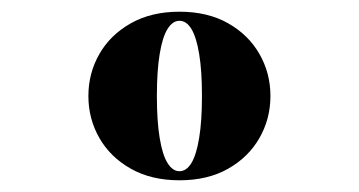

<svg xmlns="http://www.w3.org/2000/svg" viewBox="-20 -783 614 328"><path d="M286.5 -475Q238.5 -475 203.5 -494.8Q168.5 -514.5 149.8 -547.2Q131 -580 131 -619Q131 -658 149.8 -690.8Q168.5 -723.5 203.5 -743.2Q238.5 -763 286.5 -763Q335 -763 369.8 -743.2Q404.5 -723.5 423.2 -690.8Q442 -658 442 -619Q442 -580 423.2 -547.2Q404.5 -514.5 369.8 -494.8Q335 -475 286.5 -475ZM286.5 -490.5Q298.5 -490.5 307 -504.5Q315.5 -518.5 320.2 -547.2Q325 -576 325 -619Q325 -662.5 320.2 -691Q315.5 -719.5 307 -733.5Q298.5 -747.5 286.5 -747.5Q275 -747.5 266.2 -733.5Q257.5 -719.5 252.8 -690.8Q248 -662 248 -619Q248 -576 252.8 -547.2Q257.5 -518.5 266.2 -504.5Q275 -490.5 286.5 -490.5Z"/></svg>

Font: Bodoni Moda 9pt Black
Style: Regular
Weight: 900
Designer: Owen Earl
Foundry: indestructible type
Version: Version 2.005